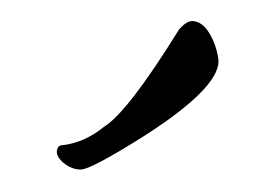

<svg xmlns="http://www.w3.org/2000/svg" viewBox="-20 -583 256 178"><path d="M76.2 -465.3C63.8 -455.2 50.5 -449.5 36.1 -448.2C34.2 -447.6 33 -445.8 32.7 -442.9C32.4 -439.9 34 -436.7 37.6 -433.1C43.1 -428.2 48.9 -425.8 54.9 -425.8C61 -425.8 80.1 -435.9 112.3 -456.1C159.2 -486 182.6 -509.4 182.6 -526.4C182.3 -530.6 181.2 -535.6 179.2 -541.5C173.7 -556.2 166.5 -563.5 157.7 -563.5C154.1 -563.2 150.2 -560.5 146 -555.7C114.1 -504.2 90.8 -474.1 76.2 -465.3Z"/></svg>

Font: Kristi
Style: Medium
Weight: 400
Italic angle: -15°
Version: Version 1.003